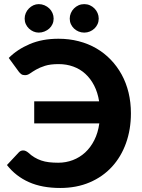

<svg xmlns="http://www.w3.org/2000/svg" viewBox="-20 -926 704 954"><path d="M14.5 0ZM95 -178.5Q102 -178.5 108.2 -175.5Q114.5 -172.5 120 -168Q135.5 -153.5 151.5 -144Q167.5 -134.5 185 -128.5Q202.5 -122.5 223.2 -120Q244 -117.5 269.5 -117.5Q307.5 -117.5 341.8 -130.5Q376 -143.5 403 -168.2Q430 -193 448.5 -229.5Q467 -266 473.5 -313H150V-422.5H472.5Q465.5 -466.5 447.8 -501Q430 -535.5 404 -559.2Q378 -583 344.2 -595.2Q310.5 -607.5 271.5 -607.5Q230 -607.5 203.5 -599Q177 -590.5 159 -580Q141 -569.5 129 -561Q117 -552.5 104.5 -552.5Q92.5 -552.5 85.8 -557.5Q79 -562.5 74 -569L23.5 -638Q65.5 -680.5 127.8 -707Q190 -733.5 270.5 -733.5Q323.5 -733.5 371 -721.2Q418.5 -709 458.5 -685.8Q498.5 -662.5 530.2 -629.5Q562 -596.5 584.5 -555.5Q607 -514.5 618.8 -465.8Q630.5 -417 630.5 -363Q630.5 -282.5 606 -214.5Q581.5 -146.5 536 -97Q490.5 -47.5 425.5 -19.8Q360.5 8 279 8Q189 8 123.8 -21Q58.5 -50 14.5 -106L74 -169.5Q79 -174.5 84.2 -176.5Q89.5 -178.5 95 -178.5ZM246.5 -833.5Q246.5 -819 240.8 -806.2Q235 -793.5 224.8 -784.2Q214.5 -775 201 -769.5Q187.5 -764 172.5 -764Q158.5 -764 146 -769.5Q133.5 -775 123.8 -784.2Q114 -793.5 108.2 -806.2Q102.5 -819 102.5 -833.5Q102.5 -848 108.2 -861.2Q114 -874.5 123.8 -884.2Q133.5 -894 146 -899.8Q158.5 -905.5 172.5 -905.5Q187.5 -905.5 201 -899.8Q214.5 -894 224.8 -884.2Q235 -874.5 240.8 -861.2Q246.5 -848 246.5 -833.5ZM470.5 -833.5Q470.5 -819 464.8 -806.2Q459 -793.5 449.2 -784.2Q439.5 -775 426.5 -769.5Q413.5 -764 398.5 -764Q383.5 -764 370.5 -769.5Q357.5 -775 347.8 -784.2Q338 -793.5 332.2 -806.2Q326.5 -819 326.5 -833.5Q326.5 -848 332.2 -861.2Q338 -874.5 347.8 -884.2Q357.5 -894 370.5 -899.8Q383.5 -905.5 398.5 -905.5Q413.5 -905.5 426.5 -899.8Q439.5 -894 449.2 -884.2Q459 -874.5 464.8 -861.2Q470.5 -848 470.5 -833.5Z"/></svg>

Font: Lato Heavy
Style: Regular
Weight: 800
Designer: Lukasz Dziedzic
Foundry: tyPoland Lukasz Dziedzic
Version: Version 2.007; 2014-02-27